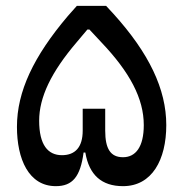

<svg xmlns="http://www.w3.org/2000/svg" viewBox="-20 -627 627 657"><path d="M171 10C228 10 255 -22 266 -105H272C285 -28 328 10 401 10C500 10 549 -80 549 -199C549 -322 490 -445 368 -580L343 -607H243L212 -572C95 -434 38 -314 38 -193C38 -83 78 10 171 10ZM192 -96C144 -96 114 -131 114 -214C114 -294 155 -380 242 -482L279 -526H286L327 -482C424 -380 472 -290 472 -199C472 -124 444 -89 401 -89C358 -89 340 -118 340 -180V-255H263V-180C263 -123 237 -96 192 -96Z"/></svg>

Font: IBM Plex Arabic Text
Style: Regular
Weight: 450
Designer: Mike Abbink, Paul van der Laan, Pieter van Rosmalen, Wael Morcos, Khajak Apelian
Foundry: Bold Monday
Version: Version 1.0